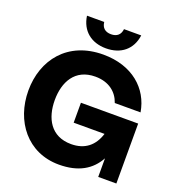

<svg xmlns="http://www.w3.org/2000/svg" viewBox="-162 -1059 1116 1204"><g transform="rotate(20 396.0 -457.0)"><path d="M365 12C495 12 577 -38 624 -124V0H745V-400H363V-267H569C543 -184 486 -135 393 -135C257 -135 203 -240 203 -360C203 -480 257 -585 393 -585C484 -585 541 -537 563 -471H735C710 -622 586 -732 393 -732C155 -732 27 -564 27 -360C27 -156 155 12 365 12ZM212 -926C226 -829 295 -774 393 -774C492 -774 561 -829 574 -926H459C455 -888 432 -868 393 -868C354 -868 331 -888 327 -926Z"/></g></svg>

Font: Aspekta 750
Style: Regular
Weight: 750
Designer: Ivo Dolenc
Version: Version 2.000